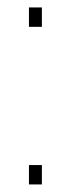

<svg xmlns="http://www.w3.org/2000/svg" viewBox="-20 -488 200 508"><path d="M90.8 -51.3V0H56.6V-51.3ZM90.8 -468.3V-417H56.6V-468.3Z"/></svg>

Font: Yantramanav Thin
Style: Regular
Weight: 250
Version: Version 1.001;PS 1.0;hotconv 1.0.72;makeotf.lib2.5.5900; ttf